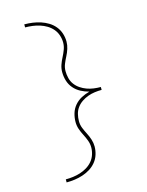

<svg xmlns="http://www.w3.org/2000/svg" viewBox="-142 -918 884 1157"><g transform="rotate(-15 300.0 -340.0)"><path d="M126 153V134Q149 134 172 131Q195 128 217 121Q239 114 259 102Q279 90 294 72.5Q309 55 316.5 32.5Q324 10 324 -13Q324 -35 316 -56.5Q308 -78 297.5 -98Q287 -118 279.5 -139.5Q272 -161 272 -184Q272 -212 280 -238.5Q288 -265 306 -286Q324 -307 348.5 -320Q373 -333 400 -340Q373 -347 348.5 -360Q324 -373 306 -394Q288 -415 280 -441.5Q272 -468 272 -496Q272 -519 279.5 -540.5Q287 -562 297.5 -582Q308 -602 316 -623.5Q324 -645 324 -667Q324 -690 316.5 -712.5Q309 -735 294 -752.5Q279 -770 259 -782Q239 -794 217 -801Q195 -808 172 -811Q149 -814 126 -814V-833Q152 -833 177.5 -829.5Q203 -826 227.5 -818Q252 -810 274 -796.5Q296 -783 312.5 -763Q329 -743 337 -718Q345 -693 345 -667Q345 -645 338 -623Q331 -601 320.5 -581Q310 -561 301.5 -540Q293 -519 293 -496Q293 -474 298.5 -452Q304 -430 317 -412.5Q330 -395 348.5 -382.5Q367 -370 387.5 -362.5Q408 -355 430 -352Q452 -349 474 -349V-348V-331Q452 -331 430 -328Q408 -325 387.5 -317.5Q367 -310 348.5 -297.5Q330 -285 317 -267.5Q304 -250 298.5 -228Q293 -206 293 -184Q293 -161 301.5 -140Q310 -119 320.5 -99Q331 -79 338 -57Q345 -35 345 -13Q345 13 337 38Q329 63 312.5 83Q296 103 274 116.5Q252 130 227.5 138Q203 146 177.5 149.5Q152 153 126 153Z"/></g></svg>

Font: Iosevka Curly Slab ThEx
Style: Regular
Weight: 100
Width: 7
Monospace: yes
Designer: Belleve Invis
Foundry: Belleve Invis
Version: Version 11.1.0; ttfautohint (v1.8.3)